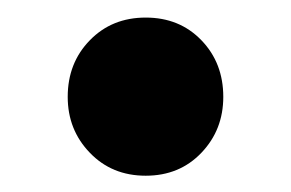

<svg xmlns="http://www.w3.org/2000/svg" viewBox="-20 -194 340 224"><path d="M150 11Q110.5 11 84.8 -15.8Q59 -42.5 59 -81Q59 -120.6 84.8 -147Q110.5 -173.5 150 -173.5Q189.5 -173.5 215 -147Q240.5 -120.6 240.5 -81Q240.5 -42.5 215 -15.8Q189.5 11 150 11Z"/></svg>

Font: Outfit Thin
Style: Regular
Weight: 100
Designer: Rodrigo Fuenzalida
Foundry: fragTYPE
Version: Version 1.100;gftools[0.9.27]